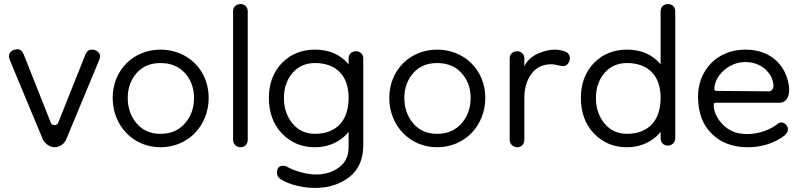

<svg xmlns="http://www.w3.org/2000/svg" viewBox="-20 -708 3948 944"><path d="M248 16C272 16 297 0 306 -24L469 -416C471 -423 472 -427 472 -430C472 -451 453 -464 432 -464C417 -464 407 -456 400 -440L266 -104C263 -97 257 -93 248 -93C239 -93 233 -97 230 -104L96 -442C89 -458 79 -466 66 -466C50 -466 24 -457 24 -430C24 -427 25 -423 27 -416L190 -24C201 0 227 16 248 16Z M769 16C904 16 1006 -89 1006 -227C1006 -363 904 -464 769 -464C636 -464 534 -363 534 -227C534 -89 636 16 769 16ZM769 -50C720 -50 681 -67 652 -101C623 -135 608 -177 608 -227C608 -275 623 -316 652 -349C681 -382 720 -398 769 -398C819 -398 859 -382 889 -349C919 -316 934 -275 934 -227C934 -177 919 -135 889 -101C859 -67 819 -50 769 -50Z M1163 16C1184 16 1198 0 1198 -21V-653C1198 -676 1180 -688 1163 -688C1143 -688 1126 -676 1126 -653V-21C1126 0 1142 16 1163 16Z M1529 216C1595 216 1651 198 1697 163C1743 127 1766 75 1766 6V-421C1766 -444 1748 -456 1731 -456C1711 -456 1694 -444 1694 -421V-392C1653 -440 1598 -464 1529 -464C1463 -464 1409 -442 1366 -398C1323 -353 1302 -296 1302 -227C1302 -156 1323 -97 1366 -52C1409 -7 1463 16 1529 16C1597 16 1655 -12 1694 -59V16C1694 59 1678 92 1647 115C1616 138 1578 150 1534 150C1487 150 1431 133 1395 114C1388 109 1380 107 1372 107C1352 107 1342 118 1342 141C1342 155 1348 166 1360 173C1403 201 1472 216 1529 216ZM1529 -50C1483 -50 1446 -67 1418 -101C1390 -135 1376 -177 1376 -227C1376 -275 1390 -316 1418 -349C1446 -382 1483 -398 1529 -398C1629 -398 1694 -340 1694 -227C1694 -110 1629 -50 1529 -50Z M2129 16C2264 16 2366 -89 2366 -227C2366 -363 2264 -464 2129 -464C1996 -464 1894 -363 1894 -227C1894 -89 1996 16 2129 16ZM2129 -50C2080 -50 2041 -67 2012 -101C1983 -135 1968 -177 1968 -227C1968 -275 1983 -316 2012 -349C2041 -382 2080 -398 2129 -398C2179 -398 2219 -382 2249 -349C2279 -316 2294 -275 2294 -227C2294 -177 2279 -135 2249 -101C2219 -67 2179 -50 2129 -50Z M2558 -226C2558 -274 2570 -314 2593 -345C2616 -376 2648 -392 2689 -392C2702 -392 2718 -389 2737 -384C2740 -383 2744 -383 2747 -383C2763 -383 2774 -392 2780 -410C2781 -414 2782 -419 2782 -423C2782 -434 2776 -449 2755 -456C2739 -461 2723 -464 2707 -464C2680 -464 2652 -457 2622 -443C2592 -429 2571 -409 2558 -382V-421C2558 -444 2540 -456 2523 -456C2503 -456 2486 -444 2486 -421V-21C2486 0 2502 16 2523 16C2544 16 2558 0 2558 -21Z M3063 16C3131 16 3189 -12 3228 -59V-29C3228 -8 3242 8 3263 8C3284 8 3300 -8 3300 -29V-653C3300 -676 3283 -688 3263 -688C3246 -688 3228 -676 3228 -653V-392C3187 -440 3132 -464 3063 -464C2997 -464 2943 -442 2900 -398C2857 -353 2836 -296 2836 -227C2836 -156 2857 -97 2900 -52C2943 -7 2997 16 3063 16ZM3063 -50C3017 -50 2980 -67 2952 -101C2924 -135 2910 -177 2910 -227C2910 -275 2924 -316 2952 -349C2980 -382 3017 -398 3063 -398C3163 -398 3228 -340 3228 -227C3228 -110 3163 -50 3063 -50Z M3658 16C3721 16 3788 -3 3839 -43C3849 -53 3854 -63 3854 -72C3854 -91 3837 -106 3822 -106C3815 -106 3809 -104 3804 -99C3757 -63 3701 -49 3655 -49C3647 -49 3640 -49 3633 -50C3604 -52 3579 -61 3557 -76C3513 -107 3489 -154 3489 -190C3489 -203 3494 -203 3506 -203H3814C3843 -203 3860 -229 3860 -266C3860 -295 3852 -325 3837 -356C3806 -417 3743 -464 3644 -464C3505 -464 3412 -361 3412 -234C3412 -156 3434 -95 3479 -51C3524 -6 3583 16 3658 16ZM3506 -261C3497 -261 3492 -264 3492 -269C3492 -334 3562 -403 3644 -403C3681 -403 3713 -392 3739 -371C3764 -349 3779 -324 3782 -296C3783 -293 3783 -289 3783 -286C3783 -273 3776 -259 3759 -259Z"/></svg>

Font: Dongle Light
Style: Regular
Weight: 300
Designer: Yanghee Ryu
Foundry: Yanghee Ryu
Version: Version 2.000